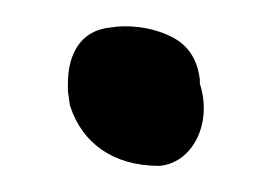

<svg xmlns="http://www.w3.org/2000/svg" viewBox="-20 -137 211 147"><path d="M32 -67C33 -62 33 -57 34 -55C43 -28 66 -10 102 -10C127 -12 143 -42 133 -73V-76C131 -93 123 -103 111 -109C95 -117 76 -118 65 -116C42 -114 32 -96 32 -73Z"/></svg>

Font: Vapor
Style: Regular
Weight: 400
Foundry: Cannot Into Space Fonts
Version: Version 0.179